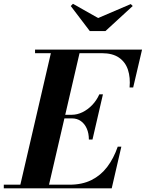

<svg xmlns="http://www.w3.org/2000/svg" viewBox="-68 -1018 788 1038"><path d="M37.5 0 211.5 -750H366.5L192.5 0ZM-47.5 0V-19.5H307.5Q376 -19.5 426.2 -44.5Q476.5 -69.5 511.5 -115.5Q546.5 -161.5 568.5 -225H588L536 0ZM412.5 -263.5Q412.5 -297 401.2 -322.8Q390 -348.5 369.5 -363.2Q349 -378 320.5 -378H254.5V-397.5H320.5Q349 -397.5 377.5 -411.2Q406 -425 430 -449.8Q454 -474.5 469 -508H488.5L432 -263.5ZM632.5 -545Q637.5 -598.5 623.8 -640.5Q610 -682.5 575.2 -706.5Q540.5 -730.5 482 -730.5H121.5V-750H700L652 -545ZM417.5 -850 314.5 -985.5 326.5 -997.5 462.5 -920.5 639 -996 649.5 -985.5 502 -850Z"/></svg>

Font: Bodoni Moda 11pt
Style: Bold Italic
Weight: 700
Italic angle: -13°
Designer: Owen Earl
Foundry: indestructible type
Version: Version 2.004